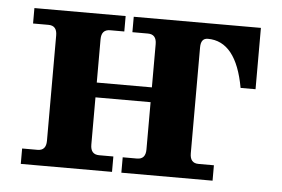

<svg xmlns="http://www.w3.org/2000/svg" viewBox="-41 -544 880 600"><g transform="rotate(5 398.5 -244.5)"><path d="M645.5 0H359.4V-48.3H404.3Q431.2 -48.3 431.2 -79.1V-227.5H258.3V-79.1Q258.3 -48.3 285.6 -48.3H330.1V0H43.9V-48.3H92.3Q119.1 -48.3 119.1 -79.1V-409.7Q119.1 -440.4 92.3 -440.4H43.9V-488.8H330.1V-440.4H285.6Q258.3 -440.4 258.3 -409.7V-273.9H431.2V-409.7Q431.2 -440.4 404.3 -440.4H355.5V-488.8H754.4V-296.4H707.5Q681.6 -440.4 592.3 -440.4Q570.3 -440.4 570.3 -411.6V-79.1Q570.3 -48.3 597.2 -48.3H645.5Z"/></g></svg>

Font: Munson
Style: Bold
Weight: 700
Designer: Paul James MIller
Foundry: High-Logic / Made with FontCreator
Version: Version 2.10;May 5, 2019;FontCreator 11.5.0.2430 64-bit